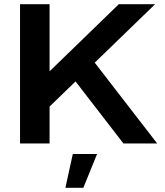

<svg xmlns="http://www.w3.org/2000/svg" viewBox="-20 -680 780 910"><path d="M290 210 325 50H440L375 210ZM75 0V-660H215V-342L543 -660H715L429 -383L725 0H565L338 -294L215 -175V0Z"/></svg>

Font: Xolonium
Style: Regular
Weight: 400
Designer: Severin Meyer
Version: Version 4.2